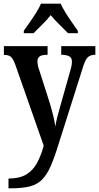

<svg xmlns="http://www.w3.org/2000/svg" viewBox="-20 -786 537 1041"><path d="M26 182Q85 182 121.5 160.5Q158 139 180 99Q202 59 217 4L62 -438Q50 -469 38.5 -478.5Q27 -488 5 -488H1V-536H238V-489H235Q207 -489 195 -480Q183 -471 183 -453Q183 -443 186 -429Q189 -415 195 -399L248 -233Q261 -191 269 -157Q277 -123 280 -100Q284 -126 291 -152.5Q298 -179 305 -204L360 -399Q364 -411 367 -425.5Q370 -440 370 -452Q370 -472 356.5 -480Q343 -488 316 -489H312V-536H497V-489H495Q470 -489 455.5 -475Q441 -461 428 -416L297 -3Q275 69 254.5 115.5Q234 162 208 188Q182 214 142 224.5Q102 235 39 235H26ZM109 -619Q122 -638 140.5 -664Q159 -690 176 -717Q193 -744 202 -766H309Q319 -744 335.5 -717Q352 -690 370.5 -664Q389 -638 402 -619V-606H349Q329 -627 302 -653Q275 -679 255 -704Q236 -679 209 -653Q182 -627 162 -606H109Z"/></svg>

Font: Noto Serif Thai Condensed SemiBold
Style: Regular
Weight: 600
Width: 3
Designer: Monotype Design Team
Foundry: Monotype Imaging Inc.
Version: Version 2.002; ttfautohint (v1.8.4.7-5d5b)